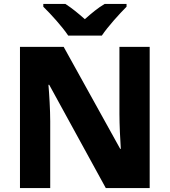

<svg xmlns="http://www.w3.org/2000/svg" viewBox="-20 -951 858 971"><path d="M325 -771H495C525 -816 585 -882 620 -917V-931H509C474 -910 444 -885 409 -854C374 -885 346 -908 311 -931H199V-917C237 -880 295 -816 325 -771ZM737 0V-714H584V-374C584 -322 588 -241 591 -198H588L302 -714H81V0H234V-338C234 -395 229 -476 225 -522H229L515 0Z"/></svg>

Font: Noto Sans Lao UI ExtBd
Style: Regular
Weight: 800
Designer: Monotype Design Team
Foundry: Monotype Imaging Inc.
Version: Version 2.000